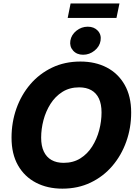

<svg xmlns="http://www.w3.org/2000/svg" viewBox="-20 -1100 809 1130"><path d="M347.2 10.3Q259.3 10.3 191.7 -24.9Q124 -60.1 85.9 -127Q47.9 -193.8 47.9 -289.6Q47.9 -379.9 76.4 -460.7Q105 -541.5 158.2 -603.8Q211.4 -666 286.1 -701.9Q360.8 -737.8 453.1 -737.8Q541 -737.8 608.2 -702.9Q675.3 -668 713.6 -600.8Q752 -533.7 752 -437.5Q752 -347.2 723.1 -266.4Q694.3 -185.5 641.1 -123.3Q587.9 -61 513.4 -25.4Q439 10.3 347.2 10.3ZM354.5 -141.6Q411.1 -141.6 453.1 -168Q495.1 -194.3 522.7 -238.3Q550.3 -282.2 564 -334.5Q577.6 -386.7 577.6 -438Q577.6 -486.8 562.3 -519.8Q546.9 -552.7 517.3 -569.3Q487.8 -585.9 445.8 -585.9Q389.6 -585.9 347.4 -559.3Q305.2 -532.7 277.3 -488.8Q249.5 -444.8 235.8 -392.8Q222.2 -340.8 222.2 -289.6Q222.2 -241.2 237.8 -208.3Q253.4 -175.3 283 -158.4Q312.5 -141.6 354.5 -141.6ZM469.2 -777.8Q432.1 -777.8 410.4 -802Q388.7 -826.2 394 -860.4Q399.9 -895.5 429.7 -919.2Q459.5 -942.9 496.6 -942.9Q533.7 -942.9 555.7 -919.2Q577.6 -895.5 571.8 -860.4Q566.4 -826.2 536.4 -802Q506.3 -777.8 469.2 -777.8ZM683.1 -1079.6 665.5 -994.6H378.4L395.5 -1079.6Z"/></svg>

Font: Inter 17pt ExtraBold
Style: Italic
Weight: 800
Italic angle: -9.3988°
Version: Version 4.001;git-66647c0bb